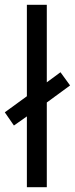

<svg xmlns="http://www.w3.org/2000/svg" viewBox="-37 -780 312 800"><path d="M75 0V-295L21 -257L-17 -312L75 -379V-760H158V-437L215 -479L255 -424L158 -353V0Z"/></svg>

Font: Noto Sans Hebrew Condensed
Style: Regular
Weight: 400
Width: 3
Designer: Monotype Design Team
Foundry: Monotype Imaging Inc.
Version: Version 2.004; ttfautohint (v1.8.4.7-5d5b)